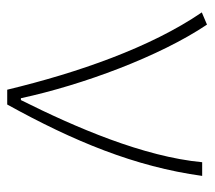

<svg xmlns="http://www.w3.org/2000/svg" viewBox="-50 -530 580 519"><g transform="rotate(90 239.5 -270.0)"><path d="M222 0H262C361 -179 430 -345 455 -527H418C403 -368 324 -185 250 -37H245C209 -204 132 -412 46 -540L13 -526C108 -387 176 -191 222 0Z"/></g></svg>

Font: Noto Sans JP Thin
Style: Regular
Weight: 100
Designer: Ryoko NISHIZUKA 西塚涼子 (kana, bopomofo & ideographs); Paul D. Hunt (Latin, Greek & Cyrillic); Sandoll Communications 산돌커뮤니
Foundry: Adobe
Version: Version 2.004;hotconv 1.0.118;makeotfexe 2.5.65603